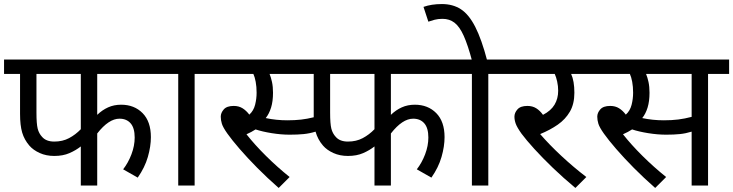

<svg xmlns="http://www.w3.org/2000/svg" viewBox="-20 -916 3620 948"><path d="M460 -551V-349Q485 -373 514 -386Q543 -399 578 -399Q643 -399 684 -357.5Q725 -316 725 -239Q725 -193 710 -141Q695 -89 660 -39L588 -80Q613 -112 629 -154Q645 -196 645 -237Q645 -284 625 -307Q605 -330 570 -330Q517 -330 460 -257V0H379V-193Q355 -174 323 -160Q291 -146 248 -146Q208 -146 176 -160.5Q144 -175 125 -197Q100 -226 89.5 -261.5Q79 -297 79 -354V-551H0V-622H786V-551ZM160 -551V-360Q160 -305 166 -281Q172 -257 188 -240Q208 -217 248 -217Q289 -217 321 -234Q353 -251 379 -278V-551Z M941 -551V0H860V-551H771V-622H1044V-551Z M1910 -551V-349Q1935 -373 1964 -386Q1993 -399 2028 -399Q2093 -399 2134 -357.5Q2175 -316 2175 -239Q2175 -193 2160 -141Q2145 -89 2110 -39L2038 -80Q2063 -112 2079 -154Q2095 -196 2095 -237Q2095 -284 2075 -307Q2055 -330 2020 -330Q1967 -330 1910 -257V0H1829V-193Q1805 -174 1773 -160Q1741 -146 1698 -146Q1658 -146 1626 -160.5Q1594 -175 1575 -197Q1549 -227 1538 -266Q1509 -257 1479.5 -254Q1450 -251 1410 -251Q1368 -251 1321.5 -258.5Q1275 -266 1242 -277Q1222 -264 1197 -253Q1238 -201 1293.5 -146Q1349 -91 1410 -42L1356 12Q1300 -37 1250.5 -87Q1201 -137 1163 -181Q1125 -225 1103 -256Q1081 -287 1075.5 -305Q1070 -323 1070 -340Q1070 -359 1085 -376Q1100 -393 1134 -393Q1159 -393 1177.5 -381.5Q1196 -370 1211 -350Q1232 -369 1239.5 -398.5Q1247 -428 1247 -458Q1247 -488 1242.5 -512Q1238 -536 1231 -551H1030V-622H2236V-551ZM1399 -322Q1436 -322 1466.5 -325.5Q1497 -329 1529 -337Q1529 -345 1529 -354V-551H1311Q1318 -534 1323 -511Q1328 -488 1328 -458Q1328 -416 1318.5 -385Q1309 -354 1292 -333Q1344 -322 1399 -322ZM1610 -551V-360Q1610 -305 1616 -281Q1622 -257 1638 -240Q1658 -217 1698 -217Q1739 -217 1771 -234Q1803 -251 1829 -278V-551Z M2391 -551V0H2310V-551H2221V-622H2494V-551ZM2311 -615Q2290 -694 2269.5 -739.5Q2249 -785 2224 -804Q2199 -823 2165 -823Q2143 -823 2126 -818.5Q2109 -814 2095 -809L2071 -882Q2110 -896 2162 -896Q2216 -896 2255.5 -870.5Q2295 -845 2326.5 -783.5Q2358 -722 2386 -615Z M2875 -42 2821 12Q2762 -37 2710 -87Q2658 -137 2618 -181Q2578 -225 2555 -256Q2533 -287 2526.5 -305Q2520 -323 2520 -340Q2520 -359 2535 -376Q2550 -393 2584 -393Q2609 -393 2627.5 -381.5Q2646 -370 2661 -349Q2700 -369 2718 -399Q2736 -429 2736 -468Q2736 -491 2731 -513.5Q2726 -536 2719 -551H2480V-622H2904V-551H2800Q2816 -516 2816 -458Q2816 -403 2794 -365Q2772 -327 2734 -300.5Q2696 -274 2647 -254Q2692 -202 2751.5 -146.5Q2811 -91 2875 -42Z M3476 -551V0H3395V-266Q3366 -257 3337 -254Q3308 -251 3269 -251Q3227 -251 3180.5 -258.5Q3134 -266 3101 -277Q3081 -264 3056 -253Q3097 -201 3152.5 -146Q3208 -91 3269 -42L3215 12Q3159 -37 3109.5 -87Q3060 -137 3022 -181Q2984 -225 2962 -256Q2940 -287 2934.5 -305Q2929 -323 2929 -340Q2929 -359 2944 -376Q2959 -393 2993 -393Q3018 -393 3036.5 -381.5Q3055 -370 3070 -350Q3091 -369 3098.5 -398.5Q3106 -428 3106 -458Q3106 -488 3101.5 -512Q3097 -536 3090 -551H2889V-622H3580V-551ZM3258 -322Q3297 -322 3329 -326Q3361 -330 3395 -339V-551H3170Q3177 -534 3182 -511Q3187 -488 3187 -458Q3187 -416 3177.5 -385Q3168 -354 3151 -333Q3203 -322 3258 -322Z"/></svg>

Font: Noto Sans Historical
Style: Regular
Weight: 400
Designer: Monotype Design Team
Foundry: Monotype Imaging Inc.
Version: Version 2.013; ttfautohint (v1.8.4.7-5d5b)